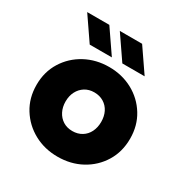

<svg xmlns="http://www.w3.org/2000/svg" viewBox="-168 -852 961 999"><g transform="rotate(30 313.0 -352.5)"><path d="M313 12Q235 12 171.5 -22.5Q108 -57 70 -118Q32 -179 32 -258Q32 -336 70 -397Q108 -458 172 -492.5Q236 -527 314 -527Q392 -527 455.5 -492.5Q519 -458 556.5 -397Q594 -336 594 -258Q594 -179 556.5 -118Q519 -57 455.5 -22.5Q392 12 313 12ZM313 -142Q345 -142 369.5 -157Q394 -172 407 -198.5Q420 -225 420 -258Q420 -292 407 -318Q394 -344 369.5 -359Q345 -374 313 -374Q281 -374 257 -359Q233 -344 219.5 -318Q206 -292 206 -258Q206 -225 219.5 -198.5Q233 -172 257 -157Q281 -142 313 -142ZM363 -577 267 -717H401L497 -577ZM167 -577 71 -717H204L300 -577Z"/></g></svg>

Font: MuseoModerno Thin ExtraBold
Style: Regular
Weight: 800
Version: Version 1.002